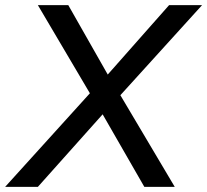

<svg xmlns="http://www.w3.org/2000/svg" viewBox="-61 -725 804 745"><path d="M-41 0 304 -381 302 -339 86 -705H204L370 -413H337L595 -705H723L391 -339V-381L617 0H499L322 -308H361L86 0Z"/></svg>

Font: Mulish ExtraLight SemiBold
Style: Italic
Weight: 600
Italic angle: -9°
Version: Version 3.603